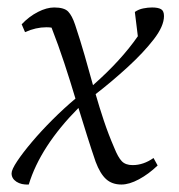

<svg xmlns="http://www.w3.org/2000/svg" viewBox="-20 -482 478 514"><path d="M57 12Q37 13 24 4.5Q11 -4 11 -18Q11 -28 26 -50.5Q41 -73 65.5 -102Q90 -131 120.5 -161.5Q151 -192 182 -218Q168 -265 152 -313.5Q136 -362 118 -408Q112 -409 104 -409Q76 -409 47 -396L38 -417Q58 -438 81.5 -450Q105 -462 125 -462Q152 -462 162.5 -451Q173 -440 181 -416Q195 -374 206.5 -334Q218 -294 229 -254Q304 -320 349 -385L341 -450Q351 -457 363.5 -459.5Q376 -462 387 -462Q403 -462 411 -457.5Q419 -453 419 -439Q419 -412 391.5 -376.5Q364 -341 322 -302.5Q280 -264 236 -230Q246 -195 258 -159Q270 -123 286 -86Q296 -61 306 -50.5Q316 -40 335 -40Q364 -40 391 -59L402 -39Q378 -16 352 -2Q326 12 305 12Q280 12 264 -2.5Q248 -17 236 -49Q225 -81 213.5 -117.5Q202 -154 190 -193Q88 -90 57 12Z"/></svg>

Font: Petrona Light
Style: Italic
Weight: 300
Italic angle: -9°
Designer: Ringo R. Seeber
Foundry: Ringo R. Seeber
Version: Version 2.001; ttfautohint (v1.8.3)